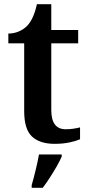

<svg xmlns="http://www.w3.org/2000/svg" viewBox="-20 -680 425 921"><path d="M242 10Q171 10 133.5 -25Q96 -60 96 -147V-472H20V-519Q47 -519 71 -529.5Q95 -540 111 -557Q142 -590 157 -660H226V-536H355V-472H226V-152Q226 -60 295 -60Q314 -60 331 -62.5Q348 -65 364 -69V-12Q349 -5 316.5 2.5Q284 10 242 10ZM132 208Q141 177 151 136Q161 95 167 61H276V71Q267 92 251.5 119Q236 146 218.5 173Q201 200 185 221H132Z"/></svg>

Font: Noto Serif NP Hmong SemiBold
Style: Regular
Weight: 600
Designer: Dalton Maag Ltd
Foundry: Dalton Maag Ltd
Version: Version 1.001; ttfautohint (v1.8.4.7-5d5b)